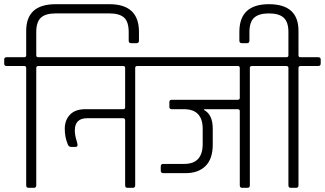

<svg xmlns="http://www.w3.org/2000/svg" viewBox="-33 -896 1550 916"><path d="M233 -876H489Q630 -876 630 -744V-702Q630 -690 618 -690H592Q581 -690 581 -702V-743Q581 -792 559 -812Q537 -832 489 -832H233Q184 -832 162 -811.5Q140 -791 140 -743V-632Q140 -623 150 -623H234Q246 -623 246 -612V-593Q246 -581 234 -581H150Q140 -581 140 -572V-12Q140 0 129 0H103Q92 0 92 -12V-572Q92 -581 82 -581H-1Q-13 -581 -13 -593V-612Q-13 -623 -1 -623H82Q92 -623 92 -632V-749Q92 -876 233 -876Z M555 -581H229Q217 -581 217 -593V-612Q217 -623 229 -623H706Q718 -623 718 -612V-593Q718 -581 706 -581H622Q612 -581 612 -572V-12Q612 0 601 0H575Q564 0 564 -12V-322Q564 -332 554 -332H383Q324 -332 324 -274Q324 -253 330.5 -231.5Q337 -210 337 -205Q337 -195 327 -195H307Q295 -195 291 -206Q276 -240 276 -281.5Q276 -323 301 -349Q326 -375 373 -375H554Q564 -375 564 -384V-572Q564 -581 555 -581Z M941 -375V-371Q982 -349 982 -282V-206Q982 -138 947.5 -104Q913 -70 853 -70H746Q734 -70 734 -81V-102Q734 -114 746 -114H846Q934 -114 934 -209V-281Q934 -375 845 -375H787Q775 -375 775 -386V-409Q775 -420 787 -420H1101Q1111 -420 1111 -429V-572Q1111 -581 1102 -581H702Q690 -581 690 -593V-612Q690 -623 702 -623H1253Q1265 -623 1265 -612V-593Q1265 -581 1253 -581H1169Q1159 -581 1159 -572V-12Q1159 0 1148 0H1122Q1111 0 1111 -12V-366Q1111 -375 1101 -375Z M1401 -623H1485Q1497 -623 1497 -612V-593Q1497 -581 1485 -581H1401Q1391 -581 1391 -572V-12Q1391 0 1380 0H1354Q1343 0 1343 -12V-572Q1343 -581 1333 -581H1250Q1238 -581 1238 -593V-612Q1238 -623 1250 -623H1333Q1343 -623 1343 -632V-743Q1343 -791 1320.5 -811.5Q1298 -832 1250 -832Q1202 -832 1179.5 -811.5Q1157 -791 1157 -743V-702Q1157 -690 1146 -690H1121Q1109 -690 1109 -702V-744Q1109 -876 1250 -876Q1391 -876 1391 -749V-632Q1391 -623 1401 -623Z"/></svg>

Font: Rajdhani
Style: Regular
Weight: 400
Designer: Satya Rajpurohit, Jyotish Sonowal
Foundry: Indian Type Foundry
Version: Version 1.201 February 1, 2022